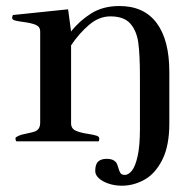

<svg xmlns="http://www.w3.org/2000/svg" viewBox="-20 -460 584 625"><path d="M339.4 -406.7Q302.2 -406.7 269.8 -378.9Q237.3 -351.1 211.4 -312.5V-58.6Q211.4 -41.5 226.3 -34.7Q241.2 -27.8 268.6 -23.9Q286.6 -21 294.9 -18.1Q303.2 -15.1 303.2 -8.8Q303.2 -3.9 301.3 0H32.7Q32.2 -1 31.2 -3.7Q30.3 -6.3 30.3 -8.8Q30.3 -12.2 32.7 -13.7Q41.5 -19 50 -21.5Q58.6 -23.9 71.8 -26.4Q85.9 -29.3 93.5 -32Q101.1 -34.7 106 -41.7Q110.8 -48.8 110.8 -61.5V-357.4Q110.8 -373 96.2 -379.2Q81.5 -385.3 54.7 -388.7Q36.1 -391.1 27.8 -393.6Q19.5 -396 19.5 -402.3Q19.5 -404.8 22 -411.1L201.7 -429.7L211.4 -357.4Q237.8 -391.6 276.4 -416Q314.9 -440.4 368.7 -440.4Q448.7 -440.4 490 -385Q531.2 -329.6 531.2 -226.1V-58.1Q531.2 14.6 508.3 60.1Q485.4 105.5 450.2 125Q415 144.5 377 144.5Q354 144.5 334 137.9Q314 131.3 302 120.4Q290 109.4 290 96.7Q290 74.7 299.6 65.9Q309.1 57.1 326.7 57.1Q341.3 57.1 349.1 61.5Q356.9 65.9 359.9 71.8Q362.8 77.6 365.7 87.9Q368.7 98.6 372.6 104Q376.5 109.4 386.7 109.4Q397.9 109.4 409.2 95.7Q420.4 82 428 48.6Q435.5 15.1 435.5 -40V-210.4Q435.5 -281.7 430.2 -320.8Q424.8 -359.9 404.1 -383.3Q383.3 -406.7 339.4 -406.7Z"/></svg>

Font: Radley
Style: Regular
Weight: 400
Designer: Vernon Adams
Foundry: Vernon Adams
Version: Version 1.003; ttfautohint (v1.6)